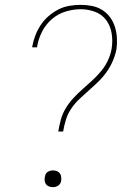

<svg xmlns="http://www.w3.org/2000/svg" viewBox="-20 -763 540 791"><path d="M220 -221Q224 -245 230.5 -269.5Q237 -294 250.5 -316.5Q264 -339 282.5 -359Q301 -379 321 -396.5Q341 -414 360.5 -432Q380 -450 397 -470.5Q414 -491 425 -515Q436 -539 440 -563Q445 -595 440 -625.5Q435 -656 418 -679.5Q401 -703 372.5 -714Q344 -725 312 -725Q282 -725 250.5 -715.5Q219 -706 193.5 -684Q168 -662 153 -632Q138 -602 133 -571V-568H113V-572Q117 -594 125.5 -616.5Q134 -639 147.5 -659.5Q161 -680 180 -696.5Q199 -713 220.5 -724Q242 -735 266 -739Q290 -743 312 -743Q336 -743 359 -738.5Q382 -734 401 -722Q420 -710 433 -692.5Q446 -675 453 -653.5Q460 -632 461.5 -608Q463 -584 460 -561Q455 -536 445 -512.5Q435 -489 420 -467.5Q405 -446 385.5 -427Q366 -408 346.5 -391Q327 -374 307.5 -355.5Q288 -337 273.5 -315.5Q259 -294 251.5 -269.5Q244 -245 240 -221ZM198 8Q189 8 181.5 5Q174 2 169.5 -4Q165 -10 164 -18.5Q163 -27 165 -35Q166 -41 168.5 -46Q171 -51 176 -54.5Q181 -58 187 -59.5Q193 -61 198 -61Q207 -61 214.5 -58Q222 -55 226.5 -49Q231 -43 232 -34.5Q233 -26 232 -18Q231 -12 228 -7Q225 -2 220 1.5Q215 5 209 6.5Q203 8 198 8Z"/></svg>

Font: Iosevka Curly Slab Thin
Style: Italic
Weight: 100
Italic angle: -9°
Monospace: yes
Designer: Belleve Invis
Foundry: Belleve Invis
Version: Version 22.1.2; ttfautohint (v1.8.4)